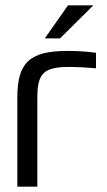

<svg xmlns="http://www.w3.org/2000/svg" viewBox="-20 -700 400 720"><path d="M243 -449C266 -449 307 -447 340 -444V-502C305 -507 269 -509 232 -509C90 -509 45 -464 45 -334V0H120V-334C120 -428 146 -449 243 -449ZM148 -556H205L330 -680H235Z"/></svg>

Font: LT Wave Light
Style: Regular
Weight: 300
Designer: Daniel Lyons
Version: Version 2.5 (Glyphs App)